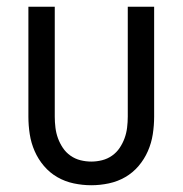

<svg xmlns="http://www.w3.org/2000/svg" viewBox="-20 -540 540 568"><path d="M250 8Q224 8 198 2.5Q172 -3 149.5 -16Q127 -29 110 -49Q93 -69 82.5 -93Q72 -117 68 -143Q64 -169 64 -195V-520H142V-195Q142 -179 144 -162.5Q146 -146 151.5 -131Q157 -116 166 -102.5Q175 -89 188.5 -79.5Q202 -70 218 -66Q234 -62 250 -62Q266 -62 282 -66Q298 -70 311.5 -79.5Q325 -89 334 -102.5Q343 -116 348.5 -131Q354 -146 356 -162.5Q358 -179 358 -195V-520H436V-195Q436 -169 432 -143Q428 -117 417.5 -93Q407 -69 390 -49Q373 -29 350.5 -16Q328 -3 302 2.5Q276 8 250 8Z"/></svg>

Font: Iosevka Term SS14
Style: Regular
Weight: 400
Monospace: yes
Designer: Belleve Invis
Foundry: Belleve Invis
Version: Version 24.1.1; ttfautohint (v1.8.4)